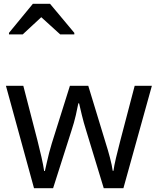

<svg xmlns="http://www.w3.org/2000/svg" viewBox="-20 -986 826 1005"><path d="M431 -303Q418 -344 408.5 -383.5Q399 -423 394 -445H390Q386 -423 377 -383.5Q368 -344 354 -302L258 -1H158L11 -537H102L176 -251Q187 -208 197 -164Q207 -120 211 -91H215Q219 -108 224.5 -133Q230 -158 237 -185.5Q244 -213 251 -235L346 -537H442L534 -235Q545 -201 555.5 -161Q566 -121 570 -92H574Q577 -117 587.5 -161Q598 -205 610 -251L685 -537H775L626 -1H523ZM27 -806V-814L152 -966H242L369 -814V-806H295L196 -896L99 -806Z"/></svg>

Font: Noto Sans Tifinagh Azawagh
Style: Regular
Weight: 400
Designer: JamraPatel
Foundry: JamraPatel LLC
Version: Version 2.006; ttfautohint (v1.8.4.7-5d5b)